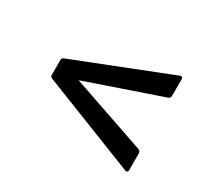

<svg xmlns="http://www.w3.org/2000/svg" viewBox="-87 -642 760 690"><g transform="rotate(30 293.5 -296.5)"><path d="M487 -100C494 -97 499 -101 499 -108V-177C499 -182 496 -188 491 -190L180 -297L491 -404C496 -406 499 -411 499 -416V-485C499 -492 494 -496 487 -493L96 -339C90 -337 87 -333 87 -328V-266C87 -260 90 -256 96 -254Z"/></g></svg>

Font: Sofia Sans Cond SemiBold
Style: Regular
Weight: 600
Width: 3
Designer: Botio Nikoltchev, Ani Petrova
Foundry: lettersoup
Version: Version 4.100